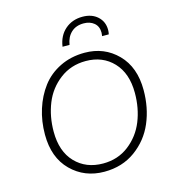

<svg xmlns="http://www.w3.org/2000/svg" viewBox="-126 -974 980 1087"><g transform="rotate(-15 364.0 -430.0)"><path d="M305 -735Q314 -798 355.5 -834Q397 -870 457 -870Q512 -870 545.5 -839.5Q579 -809 579 -761Q579 -748 576 -735H537Q539 -749 539 -755Q539 -792 515 -812Q491 -832 454 -832Q409 -832 381 -806Q353 -780 346 -735ZM352 10Q236 10 158 -67.5Q80 -145 80 -280Q80 -358 102 -427.5Q124 -497 165 -551.5Q206 -606 271 -638Q336 -670 416 -670Q531 -670 608 -592Q685 -514 685 -380Q685 -276 648 -189Q611 -102 534 -46Q457 10 352 10ZM357 -37Q444 -37 508 -86.5Q572 -136 602.5 -211.5Q633 -287 633 -377Q633 -492 571 -557.5Q509 -623 410 -623Q323 -623 258 -573.5Q193 -524 162.5 -448Q132 -372 132 -283Q132 -167 194.5 -102Q257 -37 357 -37Z"/></g></svg>

Font: Elaine Sans Light
Style: Italic
Weight: 300
Italic angle: -13°
Designer: Wei Huang
Foundry: Wei Huang
Version: Version 2.001;December 24, 2019;FontCreator 12.0.0.2547 64-b